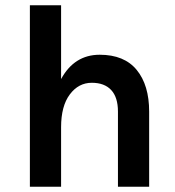

<svg xmlns="http://www.w3.org/2000/svg" viewBox="-20 -706 663 726"><path d="M93 -686H211V-407Q261 -499 357 -499Q450 -499 497 -441.5Q544 -384 544 -284V0H426V-284Q426 -338 400.5 -365.5Q375 -393 327 -393Q277 -393 244 -349Q211 -305 211 -225V0H93Z"/></svg>

Font: Karla Neue
Style: Bold
Weight: 700
Designer: Jonathan Pinhorn
Foundry: PYRS Fontlab Ltd. / Made with FontLab
Version: Version 1.000;PS 001.001;hotconv 1.0.56